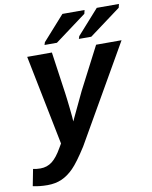

<svg xmlns="http://www.w3.org/2000/svg" viewBox="-142 -806 860 1088"><g transform="rotate(-10 288.0 -262.5)"><path d="M43 207.5Q-3.9 207.5 -41.5 198.7L-22.9 103Q-2.9 107.4 19.5 107.4Q57.6 107.4 86.7 85Q115.7 62.5 144.5 11.7L158.2 -11.7L54.7 -528.3H196.8L231.4 -285.6Q233.4 -271 236.3 -247.1Q239.3 -223.1 241.9 -197.5Q244.6 -171.9 246.6 -151.1Q248.5 -130.4 248.5 -122.6Q251 -127.4 252.9 -131.8Q254.9 -136.2 256.8 -140.6L324.7 -283.7L451.2 -528.3H597.7L278.3 27.8Q225.6 110.4 193.4 142.6Q160.6 175.8 124.5 191.7Q88.4 207.5 43 207.5ZM416 -712.4 234.4 -577.6H163.1L168 -592.8L293.5 -733.4H420.9ZM613.8 -712.4 432.1 -577.6H360.8L365.7 -592.8L491.2 -733.4H618.7Z"/></g></svg>

Font: Arimo
Style: Bold Italic
Weight: 700
Italic angle: -12°
Designer: Steve Matteson
Foundry: Monotype Imaging Inc.
Version: Version 1.33